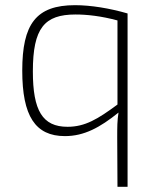

<svg xmlns="http://www.w3.org/2000/svg" viewBox="-20 -514 602 742"><path d="M270 -494C119 -494 66 -421 66 -241C66 -66 116 12 231 12C305 12 366 -21 438 -79C433 -48 433 -23 433 16L434 208H473V-462C404 -482 331 -494 270 -494ZM107 -238C107 -406 152 -458 272 -458C316 -458 371 -452 434 -435V-110C358 -54 309 -24 241 -24C144 -24 107 -87 107 -238Z"/></svg>

Font: Exo 2 Extra Light
Style: Regular
Weight: 250
Designer: Natanael Gama
Version: Version 1.001;PS 001.001;hotconv 1.0.88;makeotf.lib2.5.64775